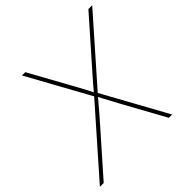

<svg xmlns="http://www.w3.org/2000/svg" viewBox="-204 -886 1044 1044"><g transform="rotate(-45 318.0 -364.0)"><path d="M-16.1 0 316.4 -377.4 314 -361.8 112.3 -727.5H137.7L263.2 -500Q274.4 -480 285.2 -460.2Q295.9 -440.4 306.6 -420.2Q317.4 -399.9 327.6 -378.9H317.4Q335 -399.9 352.3 -420.2Q369.6 -440.4 387.2 -460.2Q404.8 -480 422.4 -500L623 -727.5H652.3L329.1 -360.8L332 -377.4L539.6 0H514.2L380.9 -242.2Q370.6 -261.7 360.1 -281Q349.6 -300.3 339.1 -320.1Q328.6 -339.8 318.4 -359.9H328.1Q311 -339.8 294.4 -320.1Q277.8 -300.3 261 -281Q244.1 -261.7 227.1 -242.2L13.2 0Z"/></g></svg>

Font: Inter 17pt Thin
Style: Italic
Weight: 250
Italic angle: -9.3988°
Version: Version 4.001;git-66647c0bb